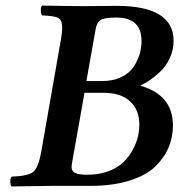

<svg xmlns="http://www.w3.org/2000/svg" viewBox="-20 -667 669 689"><path d="M323.2 -562 290 -376H344.2Q385.3 -376 414.8 -390.1Q444.3 -404.3 459.5 -427.2Q474.6 -450.2 481.2 -473.4Q487.8 -496.6 487.8 -520.5Q487.8 -604 397 -604Q354 -604 340.6 -595Q327.1 -585.9 323.2 -562ZM283.2 -334 238.8 -84Q236.8 -73.2 236.8 -67.9Q236.8 -53.2 249.3 -46.6Q261.7 -40 293.9 -40Q336.4 -40 370.1 -53Q403.8 -65.9 423.8 -85.7Q443.8 -105.5 457 -130.6Q470.2 -155.8 475.1 -177.7Q480 -199.7 480 -219.7Q480 -272.5 447 -303.2Q414.1 -334 351.1 -334ZM280.8 -645Q304.7 -645 341.3 -645.5Q377.9 -646 397.9 -646Q602.5 -646 603 -521Q603 -487.3 589.1 -458Q575.2 -428.7 554.2 -409.2Q533.2 -389.6 516.4 -378.4Q499.5 -367.2 484.9 -360.8V-358.9Q600.6 -325.7 600.6 -216.8Q600.6 -174.8 585 -137.7Q569.3 -100.6 536.4 -68.8Q503.4 -37.1 443.8 -18.6Q384.3 0 305.2 0H168Q69.8 1 21 2Q17.1 -2.9 17.1 -15.9Q17.1 -28.8 22 -33.2Q79.1 -35.2 98.1 -49.1Q117.2 -63 127.9 -122.1L198.2 -522.9Q203.1 -549.8 203.1 -566.9Q203.1 -595.7 189 -602.8Q174.8 -609.9 130.9 -611.8Q127 -616.7 126.5 -629.4Q126 -642.1 130.9 -647Q231 -645 280.8 -645Z"/></svg>

Font: Linux Libertine O
Style: Semibold Italic
Weight: 600
Italic angle: -11.5°
Designer: Philipp H. Poll
Foundry: Philipp H. Poll
Version: Version 5.1.2